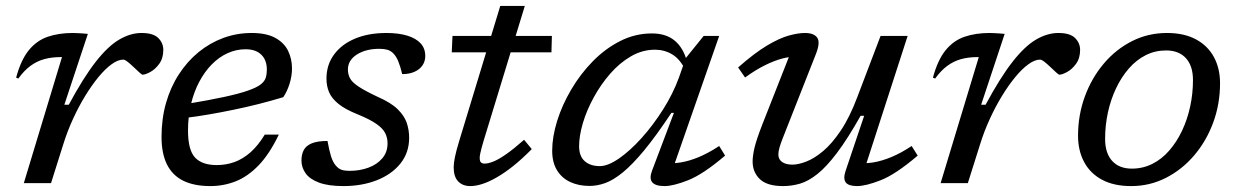

<svg xmlns="http://www.w3.org/2000/svg" viewBox="-20 -619 4184 649"><path d="M189.5 -426Q189 -426 187.2 -426Q185.5 -426 184.5 -426Q154.5 -426 129.2 -419Q104 -412 82.5 -396Q61 -380 42 -353.5L34.5 -356.5Q50.5 -416 77.2 -449Q104 -482 141.5 -494.8Q179 -507.5 225.5 -507.5Q233.5 -507.5 242 -507Q250.5 -506.5 259.2 -506Q268 -505.5 277 -504.5L197.5 -265H212.5Q262 -357 303.5 -410Q345 -463 383 -485.2Q421 -507.5 458.5 -507.5Q498 -507.5 515 -490.5Q532 -473.5 532 -450.5Q532 -422 518.2 -403.2Q504.5 -384.5 487.8 -375.5Q471 -366.5 462 -366.5Q459.5 -366.5 451 -374.2Q442.5 -382 432 -392Q421.5 -402 411.8 -409.8Q402 -417.5 396.5 -417.5Q379 -417.5 357.5 -402Q336 -386.5 313.2 -359Q290.5 -331.5 268.2 -295.2Q246 -259 226.8 -217Q207.5 -175 194 -131.5L152.5 0H60.5Z M810 -452.5Q778.5 -452.5 749.2 -439.2Q720 -426 695.8 -401.2Q671.5 -376.5 653.5 -342.5Q635.5 -308.5 625.5 -266.8Q615.5 -225 615.5 -178Q615.5 -111.5 639.5 -86.2Q663.5 -61 713 -61Q744 -61 772.5 -71.2Q801 -81.5 826.8 -104.2Q852.5 -127 875 -164H922.5Q891 -98.5 854.5 -60.5Q818 -22.5 777 -6.2Q736 10 691 10Q636 10 599.2 -8.2Q562.5 -26.5 544.2 -63.5Q526 -100.5 526 -156Q526 -217.5 541.2 -271Q556.5 -324.5 584.8 -368Q613 -411.5 651.2 -442.8Q689.5 -474 735 -490.8Q780.5 -507.5 831 -507.5Q880 -507.5 910 -491.2Q940 -475 953.5 -447.8Q967 -420.5 967 -387.5Q967 -362 958.8 -335.8Q950.5 -309.5 937.5 -290.5Q896 -278 853.5 -267.2Q811 -256.5 768.5 -247.8Q726 -239 685.2 -232Q644.5 -225 607 -220.5L610 -267.5Q688 -280.5 738.5 -291.5Q789 -302.5 818.2 -312.8Q847.5 -323 861 -333.5Q874.5 -344 878.2 -356.2Q882 -368.5 882 -384Q882 -405 873.8 -420.2Q865.5 -435.5 849.8 -444Q834 -452.5 810 -452.5Z M1087 -142.5Q1093 -109.5 1099 -90.5Q1105 -71.5 1114.5 -60Q1124 -48.5 1134.8 -45Q1145.5 -41.5 1161.5 -41.5Q1196 -41.5 1225.2 -52.2Q1254.5 -63 1272.2 -83.8Q1290 -104.5 1290 -134.5Q1290 -153.5 1282 -169.2Q1274 -185 1252.2 -200.2Q1230.5 -215.5 1189 -232.5Q1147.5 -249 1124.5 -267.5Q1101.5 -286 1092.5 -307Q1083.5 -328 1083.5 -353Q1083.5 -399.5 1108.8 -434.2Q1134 -469 1179.5 -488.2Q1225 -507.5 1286.5 -507.5Q1327.5 -507.5 1356.8 -498.5Q1386 -489.5 1401.8 -472.5Q1417.5 -455.5 1417.5 -429.5Q1417.5 -412 1408.2 -398.2Q1399 -384.5 1381.5 -376.5Q1364 -368.5 1339.5 -368.5Q1333 -395.5 1326.2 -411.8Q1319.5 -428 1310 -438Q1301 -447.5 1289.5 -450.8Q1278 -454 1262 -454Q1217 -454 1186.5 -434.8Q1156 -415.5 1156 -384Q1156 -368 1163 -354.5Q1170 -341 1191.8 -326.5Q1213.5 -312 1257 -291.5Q1301.5 -272 1324 -250Q1346.5 -228 1354.8 -204Q1363 -180 1363 -153Q1363 -103 1333.5 -66.2Q1304 -29.5 1253.8 -9.8Q1203.5 10 1140.5 10Q1089.5 10 1058.2 -1.8Q1027 -13.5 1013 -33.2Q999 -53 999 -76.5Q999 -97 1006.8 -111.8Q1014.5 -126.5 1033.8 -134.5Q1053 -142.5 1087 -142.5Z M1507 -442 1509.5 -497.5H1845.5L1844 -442ZM1615 -144Q1611 -131 1608 -119.5Q1605 -108 1603.2 -99.5Q1601.5 -91 1601.5 -85.5Q1601.5 -74 1605.8 -70Q1610 -66 1618.5 -66Q1630 -66 1647.8 -73Q1665.5 -80 1691 -97.8Q1716.5 -115.5 1751.5 -146.5L1777.5 -115Q1744 -81 1714 -57.2Q1684 -33.5 1658 -18.8Q1632 -4 1610 3Q1588 10 1569.5 10Q1544 10 1528.8 -5.8Q1513.5 -21.5 1513.5 -53.5Q1513.5 -67.5 1517.8 -88.2Q1522 -109 1532.5 -143.5L1671 -599H1754Z M2184 -42 2258 -237.5H2249.5Q2198 -160 2157.8 -111.2Q2117.5 -62.5 2085.2 -36.2Q2053 -10 2025.8 -0.2Q1998.5 9.5 1973 9.5Q1935.5 9.5 1907 -4Q1878.5 -17.5 1862.5 -44Q1846.5 -70.5 1846.5 -109.5Q1846.5 -156 1863.2 -210Q1880 -264 1910.8 -316.2Q1941.5 -368.5 1983.5 -411.5Q2025.5 -454.5 2076.2 -480.2Q2127 -506 2183.5 -506Q2231.5 -506 2260.8 -481.5Q2290 -457 2302 -411.5L2297.5 -381Q2279 -419 2252.5 -435Q2226 -451 2194 -451Q2151.5 -451 2113 -428.8Q2074.5 -406.5 2042.5 -369.8Q2010.5 -333 1986.8 -289.5Q1963 -246 1950.2 -202.8Q1937.5 -159.5 1937.5 -125Q1937.5 -91 1956.5 -74.2Q1975.5 -57.5 2007.5 -57.5Q2035 -57.5 2072.2 -83.2Q2109.5 -109 2148.5 -152.2Q2187.5 -195.5 2221.2 -248.8Q2255 -302 2275 -357L2298 -422.5L2358.5 -497.5H2411L2250.5 -37.5L2230.5 -68Q2253 -65.5 2281.2 -70Q2309.5 -74.5 2342.5 -88.2Q2375.5 -102 2411 -125.5L2431 -93Q2357 -30 2306.5 -10Q2256 10 2226.5 10Q2195.5 10 2184.8 -2.8Q2174 -15.5 2184 -42Z M2838 -40.5 2901 -227.5H2889Q2845 -149.5 2809.2 -102.2Q2773.5 -55 2743 -30.8Q2712.5 -6.5 2684.2 1.8Q2656 10 2627 10Q2573 10 2548.5 -13.5Q2524 -37 2524 -73Q2524 -91.5 2530.2 -118.8Q2536.5 -146 2556.5 -197.5L2658.5 -456.5L2673.5 -427Q2652 -428.5 2624.5 -421.2Q2597 -414 2565.2 -398.2Q2533.5 -382.5 2498.5 -357L2475 -391Q2530 -439.5 2572.2 -464.8Q2614.5 -490 2646.2 -498.8Q2678 -507.5 2701 -507.5Q2732 -507.5 2742.8 -491Q2753.5 -474.5 2737 -434L2625.5 -151Q2619 -134.5 2615 -120.8Q2611 -107 2611 -97Q2611 -80 2624 -71.2Q2637 -62.5 2658.5 -62.5Q2678.5 -62.5 2705.2 -72.8Q2732 -83 2762 -108Q2792 -133 2822.2 -178Q2852.5 -223 2878.5 -292.5L2956.5 -497.5H3048L2899.5 -38.5L2881 -68Q2903.5 -65.5 2931.8 -70Q2960 -74.5 2993.2 -88.2Q3026.5 -102 3061.5 -125.5L3082 -93Q3007.5 -29.5 2957 -9.8Q2906.5 10 2877 10Q2848.5 10 2839 -2.2Q2829.5 -14.5 2838 -40.5Z M3288.5 -426Q3288 -426 3286.2 -426Q3284.5 -426 3283.5 -426Q3253.5 -426 3228.2 -419Q3203 -412 3181.5 -396Q3160 -380 3141 -353.5L3133.5 -356.5Q3149.5 -416 3176.2 -449Q3203 -482 3240.5 -494.8Q3278 -507.5 3324.5 -507.5Q3332.5 -507.5 3341 -507Q3349.5 -506.5 3358.2 -506Q3367 -505.5 3376 -504.5L3296.5 -265H3311.5Q3361 -357 3402.5 -410Q3444 -463 3482 -485.2Q3520 -507.5 3557.5 -507.5Q3597 -507.5 3614 -490.5Q3631 -473.5 3631 -450.5Q3631 -422 3617.2 -403.2Q3603.5 -384.5 3586.8 -375.5Q3570 -366.5 3561 -366.5Q3558.5 -366.5 3550 -374.2Q3541.5 -382 3531 -392Q3520.5 -402 3510.8 -409.8Q3501 -417.5 3495.5 -417.5Q3478 -417.5 3456.5 -402Q3435 -386.5 3412.2 -359Q3389.5 -331.5 3367.2 -295.2Q3345 -259 3325.8 -217Q3306.5 -175 3293 -131.5L3251.5 0H3159.5Z M3924.5 -507.5Q3982.5 -507.5 4022.5 -486Q4062.5 -464.5 4083.2 -426.2Q4104 -388 4104 -337.5Q4104 -267.5 4081 -205Q4058 -142.5 4016.8 -94Q3975.5 -45.5 3921 -17.8Q3866.5 10 3803.5 10Q3745 10 3705 -11.5Q3665 -33 3644.5 -71.5Q3624 -110 3624 -160Q3624 -230 3647 -292.8Q3670 -355.5 3711 -404Q3752 -452.5 3806.5 -480Q3861 -507.5 3924.5 -507.5ZM3806 -49Q3843 -49 3875 -65Q3907 -81 3932.2 -110Q3957.5 -139 3975.5 -177Q3993.5 -215 4003 -258.8Q4012.5 -302.5 4012.5 -348.5Q4012.5 -396 3988.8 -422.2Q3965 -448.5 3921.5 -448.5Q3884.5 -448.5 3852.8 -432.5Q3821 -416.5 3795.8 -387.5Q3770.5 -358.5 3752.5 -320.5Q3734.5 -282.5 3725 -239Q3715.5 -195.5 3715.5 -149.5Q3715.5 -101.5 3739.2 -75.2Q3763 -49 3806 -49Z"/></svg>

Font: Newsreader 8pt
Style: Italic
Weight: 400
Italic angle: -17°
Version: Version 1.003